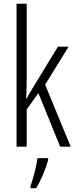

<svg xmlns="http://www.w3.org/2000/svg" viewBox="-20 -780 402 1021"><path d="M122 -372V-760H68V0H122V-198L184 -285L300 0H356L220 -330L345 -532H288L154 -312C142 -293 133 -277 121 -255H119C121 -295 122 -330 122 -372ZM236 71V61H179C175 101 155 174 142 210V221H172C199 178 223 118 236 71Z"/></svg>

Font: Noto Sans Gujarati ExtraCondensed Light
Style: Regular
Weight: 300
Width: 2
Designer: Jelle Bosma - Monotype Design Team, Universal Thirst
Foundry: Monotype Imaging Inc.
Version: Version 2.106